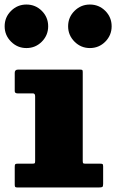

<svg xmlns="http://www.w3.org/2000/svg" viewBox="-30 -827 512 847"><path d="M366.5 -615Q327 -615 298.8 -643.2Q270.5 -671.5 270.5 -711Q270.5 -751 298.8 -779Q327 -807 366.5 -807Q406.5 -807 434.5 -779Q462.5 -751 462.5 -711Q462.5 -671.5 434.5 -643.2Q406.5 -615 366.5 -615ZM86.5 -615Q47 -615 18.8 -643.2Q-9.5 -671.5 -9.5 -711Q-9.5 -751 18.8 -779Q47 -807 86.5 -807Q126.5 -807 154.5 -779Q182.5 -751 182.5 -711Q182.5 -671.5 154.5 -643.2Q126.5 -615 86.5 -615ZM115.5 -415H48Q35 -415 35 -425V-506Q35 -520 50 -520H322.5Q329.5 -520 332.2 -518.5Q335 -517 335 -510V-117.5Q335 -110 336.5 -107.5Q338 -105 345.5 -105H411Q419.5 -105 422.2 -103.2Q425 -101.5 425 -93V-15.5Q425 -4.5 421.2 -2.2Q417.5 0 406 0H47Q39.5 0 37.2 -2.2Q35 -4.5 35 -12.5V-90.5Q35 -100 37.2 -102.5Q39.5 -105 48.5 -105H112Q120 -105 122.5 -106.5Q125 -108 125 -116V-402Q125 -415 115.5 -415Z"/></svg>

Font: Besley* Fatface
Style: Regular
Weight: 900
Designer: Owen Earl
Foundry: indestructible type*
Version: Version 3.000; ttfautohint (v1.8.3)